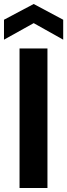

<svg xmlns="http://www.w3.org/2000/svg" viewBox="-24 -943 337 963"><path d="M74 0V-700H214V0ZM-4 -744V-844L145 -923L293 -844V-744L145 -827Z"/></svg>

Font: DM Sans 9pt ExtraBold
Style: Regular
Weight: 800
Version: Version 4.004;gftools[0.9.30]